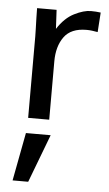

<svg xmlns="http://www.w3.org/2000/svg" viewBox="-54 -524 475 838"><g transform="rotate(5 183.0 -105.0)"><path d="M77.6 0V-357.4Q77.6 -365.7 76.9 -389.4Q76.2 -413.1 75.4 -439.5Q74.7 -465.8 74.7 -480.5H160.2L164.6 -397.5Q196.3 -446.8 237.5 -467.5Q278.8 -488.3 310.1 -488.3Q332.5 -488.3 353 -485.4L347.2 -399.4Q334 -401.9 322.3 -403.3Q310.5 -404.8 298.3 -404.8Q230 -404.8 200 -363Q169.9 -321.3 169.9 -255.9V0ZM33.7 277.8 73.7 66.9H182.1L102.1 277.8Z"/></g></svg>

Font: Shanti
Style: Regular
Weight: 400
Designer: Vernon Adams
Foundry: Vernon Adams
Version: Version 1.100; ttfautohint (v1.8.4)